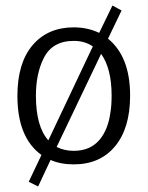

<svg xmlns="http://www.w3.org/2000/svg" viewBox="-20 -584 534 695"><path d="M247 11Q199 11 163 -5L118 91L84 74L130 -23Q43 -86 43 -237Q43 -356 98 -420.5Q153 -485 247 -485Q297 -485 339 -465L387 -564L420 -546L371 -444Q451 -379 451 -238Q451 -120 396.5 -54.5Q342 11 247 11ZM342 -80Q372 -117 380 -179Q384 -203 384 -238Q384 -336 346 -389L185 -52Q213 -38 247 -38Q308 -38 342 -80ZM138 -373Q110 -317 110 -238Q110 -126 155 -76L316 -416Q287 -436 247 -436Q169 -436 138 -373Z"/></svg>

Font: Pavanam
Style: Regular
Weight: 400
Designer: Tharique Azeez
Foundry: Tharique Azeez
Version: Version 1.86; ttfautohint (v1.3) -l 8 -r 50 -G 200 -x 14 -D 